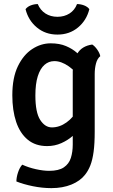

<svg xmlns="http://www.w3.org/2000/svg" viewBox="-20 -726 570 966"><path d="M484.5 -443.5Q469 -430.5 462.8 -406Q456.5 -381.5 456.5 -353V-63.5Q456.5 -3.5 451 37.2Q445.5 78 434.8 105.5Q424 133 408 153Q383.5 184.5 339.5 202.5Q295.5 220.5 238.5 220.5Q192.5 220.5 145 210.8Q97.5 201 62.5 187Q62.5 166 70.8 141.2Q79 116.5 92 102.5Q123.5 117 160.5 125.2Q197.5 133.5 227.5 133.5Q275.5 133.5 301.2 116Q327 98.5 336.5 68.5Q346 38.5 346 1.5V-367Q346 -417.5 368.8 -456Q391.5 -494.5 444 -502Q457 -494 469.2 -476.5Q481.5 -459 484.5 -443.5ZM42 -246.5Q42 -335 70 -392.8Q98 -450.5 142 -479.2Q186 -508 235 -508Q279.5 -508 312 -494.2Q344.5 -480.5 367.5 -460Q390.5 -439.5 406 -418.5L390 -322.5Q363.5 -366 326 -392.2Q288.5 -418.5 253.5 -418.5Q225 -418.5 203.5 -399.5Q182 -380.5 170 -342.2Q158 -304 158 -245.5Q158 -160.5 182.2 -122.8Q206.5 -85 241 -85Q279.5 -85 314.5 -110Q349.5 -135 370 -175.5L387 -90.5Q373 -66.5 347.8 -43.8Q322.5 -21 289 -6Q255.5 9 217 9Q158.5 9 119.5 -23.2Q80.5 -55.5 61.2 -113Q42 -170.5 42 -246.5ZM429.5 -680Q415.5 -623.5 372.5 -587.8Q329.5 -552 269 -552Q208.5 -552 165.5 -587.8Q122.5 -623.5 108.5 -680Q118 -692.5 135.2 -699Q152.5 -705.5 170 -705.5Q182.5 -675 208.5 -658.2Q234.5 -641.5 269 -641.5Q303.5 -641.5 329.8 -658.2Q356 -675 367.5 -705.5Q385.5 -705.5 402.8 -699Q420 -692.5 429.5 -680Z"/></svg>

Font: Signika Light Medium
Style: Regular
Weight: 500
Version: Version 2.003;gftools[0.9.32]